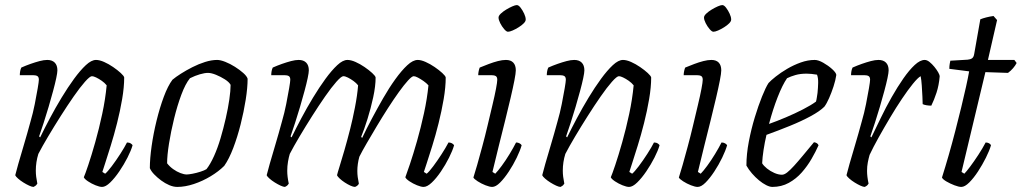

<svg xmlns="http://www.w3.org/2000/svg" viewBox="-20 -736 4023 756"><path d="M112 0Q106 0 95 -5Q84 -10 72 -17.5Q60 -25 51 -33Q42 -41 40 -46Q43 -59 52 -90.5Q61 -122 74 -165.5Q87 -209 100 -257Q110 -291 117 -326.5Q124 -362 128.5 -388.5Q133 -415 133 -422Q133 -433 127 -436.5Q121 -440 110 -440H58Q58 -448 59.5 -456Q61 -464 64 -470Q82 -478 100.5 -484.5Q119 -491 136 -495.5Q153 -500 166 -500Q185 -500 195.5 -489.5Q206 -479 206 -459Q206 -450 201.5 -428.5Q197 -407 189 -377.5Q181 -348 171.5 -315.5Q162 -283 152 -252.5Q142 -222 134 -199L138 -195Q155 -230 176.5 -270.5Q198 -311 222.5 -351.5Q247 -392 271.5 -425.5Q296 -459 318 -479.5Q340 -500 358 -500Q372 -500 390 -492Q408 -484 425.5 -472Q443 -460 455.5 -448.5Q468 -437 469 -431Q469 -393 461 -346Q453 -299 441 -251.5Q429 -204 416 -162.5Q403 -121 394 -93Q385 -65 383 -59L394 -52Q403 -59 420 -81.5Q437 -104 454 -130.5Q471 -157 480 -175Q489 -175 495 -171Q501 -167 502 -164Q496 -143 482 -115.5Q468 -88 450 -61.5Q432 -35 414 -17.5Q396 0 382 0Q372 0 356 -6.5Q340 -13 326.5 -22Q313 -31 310 -38Q315 -49 327.5 -86Q340 -123 355 -176Q370 -229 382.5 -287.5Q395 -346 400 -400Q392 -410 380.5 -418Q369 -426 358.5 -431Q348 -436 342 -436Q334 -436 314.5 -414Q295 -392 270 -356Q245 -320 219 -279Q193 -238 169.5 -198.5Q146 -159 131 -130Q126 -114 123.5 -97.5Q121 -81 121 -64Q121 -52 122.5 -40Q124 -28 127 -13Q125 -10 122.5 -7Q120 -4 112 0Z M678 0Q663 0 646.5 -7Q630 -14 614.5 -25.5Q599 -37 587 -49.5Q575 -62 570 -74Q570 -111 577 -160.5Q584 -210 596.5 -261Q609 -312 625 -355Q641 -398 659 -422Q672 -433 692.5 -446Q713 -459 737.5 -471.5Q762 -484 787.5 -492Q813 -500 835 -500Q848 -500 867 -492.5Q886 -485 905 -473Q924 -461 938 -448.5Q952 -436 955 -426Q955 -391 947.5 -343.5Q940 -296 927.5 -246.5Q915 -197 898.5 -153.5Q882 -110 863 -83Q841 -61 809.5 -42Q778 -23 743.5 -11.5Q709 0 678 0ZM715 -49Q723 -49 738.5 -52Q754 -55 769.5 -60Q785 -65 793 -70Q808 -89 822.5 -121Q837 -153 848.5 -192Q860 -231 869 -270.5Q878 -310 883 -344.5Q888 -379 888 -402Q882 -413 865.5 -423.5Q849 -434 830.5 -441.5Q812 -449 799 -449Q786 -449 767 -443.5Q748 -438 728 -428Q710 -406 694 -363Q678 -320 665.5 -269Q653 -218 645.5 -171Q638 -124 638 -93Q648 -80 662 -70Q676 -60 690.5 -54.5Q705 -49 715 -49Z M1102 0Q1096 0 1085 -5Q1074 -10 1062 -17.5Q1050 -25 1041 -33Q1032 -41 1030 -46Q1033 -59 1042 -90.5Q1051 -122 1064 -165.5Q1077 -209 1090 -257Q1100 -291 1107 -326.5Q1114 -362 1118.5 -388.5Q1123 -415 1123 -422Q1123 -433 1117 -436.5Q1111 -440 1100 -440H1048Q1048 -448 1049.5 -456Q1051 -464 1054 -470Q1072 -478 1090.5 -484.5Q1109 -491 1126 -495.5Q1143 -500 1156 -500Q1175 -500 1185.5 -489.5Q1196 -479 1196 -459Q1196 -450 1191.5 -428.5Q1187 -407 1179 -377.5Q1171 -348 1161.5 -315.5Q1152 -283 1142 -252.5Q1132 -222 1124 -199L1128 -195Q1145 -230 1166.5 -270.5Q1188 -311 1212.5 -351.5Q1237 -392 1261.5 -425.5Q1286 -459 1308 -479.5Q1330 -500 1348 -500Q1362 -500 1380 -492Q1398 -484 1415.5 -472Q1433 -460 1445.5 -448.5Q1458 -437 1459 -431Q1459 -397 1449.5 -353Q1440 -309 1427 -267.5Q1414 -226 1402 -197L1406 -193Q1422 -227 1443.5 -267.5Q1465 -308 1488.5 -349Q1512 -390 1536.5 -424Q1561 -458 1583.5 -479Q1606 -500 1625 -500Q1638 -500 1656 -492Q1674 -484 1691.5 -472Q1709 -460 1721.5 -448.5Q1734 -437 1735 -431Q1735 -393 1727 -346Q1719 -299 1707 -251Q1695 -203 1682 -161.5Q1669 -120 1660 -92.5Q1651 -65 1649 -59L1660 -52Q1670 -60 1686 -81.5Q1702 -103 1718.5 -128.5Q1735 -154 1746 -175Q1753 -175 1759 -172Q1765 -169 1768 -164Q1762 -143 1748 -115Q1734 -87 1716 -60.5Q1698 -34 1680 -17Q1662 0 1648 0Q1638 0 1622 -6.5Q1606 -13 1592.5 -22Q1579 -31 1576 -38Q1581 -51 1594 -89.5Q1607 -128 1622 -180.5Q1637 -233 1649.5 -290.5Q1662 -348 1667 -400Q1659 -409 1647.5 -417Q1636 -425 1625.5 -430.5Q1615 -436 1609 -436Q1602 -436 1586.5 -419Q1571 -402 1550.5 -373.5Q1530 -345 1507.5 -310Q1485 -275 1463.5 -239Q1442 -203 1424 -172Q1406 -141 1395 -119Q1391 -105 1389 -90.5Q1387 -76 1387 -63Q1387 -51 1388.5 -39Q1390 -27 1393 -13Q1392 -10 1388.5 -6.5Q1385 -3 1378 0Q1371 0 1360 -5Q1349 -10 1337.5 -17.5Q1326 -25 1317.5 -33Q1309 -41 1307 -46Q1309 -55 1317 -80.5Q1325 -106 1336 -144Q1347 -182 1359 -229Q1368 -264 1377.5 -312.5Q1387 -361 1390 -400Q1383 -409 1372 -417Q1361 -425 1350 -430.5Q1339 -436 1332 -436Q1324 -436 1304.5 -414Q1285 -392 1260 -356Q1235 -320 1209 -279Q1183 -238 1159.5 -198.5Q1136 -159 1121 -130Q1117 -117 1114 -99.5Q1111 -82 1111 -63Q1111 -52 1112.5 -39.5Q1114 -27 1117 -13Q1115 -10 1112.5 -7Q1110 -4 1102 0Z M1918 0Q1908 0 1891.5 -6.5Q1875 -13 1861 -22Q1847 -31 1844 -37Q1850 -55 1859 -87Q1868 -119 1879 -159.5Q1890 -200 1900 -242.5Q1910 -285 1919 -322.5Q1928 -360 1933 -386.5Q1938 -413 1938 -422Q1938 -433 1932 -436.5Q1926 -440 1915 -440H1863Q1863 -448 1865 -457Q1867 -466 1869 -470Q1886 -477 1904.5 -484Q1923 -491 1940.5 -495.5Q1958 -500 1972 -500Q1991 -500 2001 -489.5Q2011 -479 2011 -459Q2011 -448 2005.5 -419.5Q2000 -391 1990.5 -350.5Q1981 -310 1969 -261.5Q1957 -213 1944 -161.5Q1931 -110 1919 -59L1930 -52Q1940 -62 1955.5 -83Q1971 -104 1986.5 -129.5Q2002 -155 2012 -175Q2020 -175 2026 -171.5Q2032 -168 2034 -164Q2028 -143 2014.5 -115Q2001 -87 1983.5 -60.5Q1966 -34 1949 -17Q1932 0 1918 0ZM1980 -611Q1974 -611 1965 -621.5Q1956 -632 1949.5 -645Q1943 -658 1943 -667Q1943 -674 1952 -682.5Q1961 -691 1973.5 -698.5Q1986 -706 1997.5 -711Q2009 -716 2015 -716Q2022 -716 2030 -705.5Q2038 -695 2044 -682Q2050 -669 2050 -659Q2050 -652 2042 -644Q2034 -636 2022 -628.5Q2010 -621 1998.5 -616Q1987 -611 1980 -611Z M2187 0Q2181 0 2170 -5Q2159 -10 2147 -17.5Q2135 -25 2126 -33Q2117 -41 2115 -46Q2118 -59 2127 -90.5Q2136 -122 2149 -165.5Q2162 -209 2175 -257Q2185 -291 2192 -326.5Q2199 -362 2203.5 -388.5Q2208 -415 2208 -422Q2208 -433 2202 -436.5Q2196 -440 2185 -440H2133Q2133 -448 2134.5 -456Q2136 -464 2139 -470Q2157 -478 2175.5 -484.5Q2194 -491 2211 -495.5Q2228 -500 2241 -500Q2260 -500 2270.5 -489.5Q2281 -479 2281 -459Q2281 -450 2276.5 -428.5Q2272 -407 2264 -377.5Q2256 -348 2246.5 -315.5Q2237 -283 2227 -252.5Q2217 -222 2209 -199L2213 -195Q2230 -230 2251.5 -270.5Q2273 -311 2297.5 -351.5Q2322 -392 2346.5 -425.5Q2371 -459 2393 -479.5Q2415 -500 2433 -500Q2447 -500 2465 -492Q2483 -484 2500.5 -472Q2518 -460 2530.5 -448.5Q2543 -437 2544 -431Q2544 -393 2536 -346Q2528 -299 2516 -251.5Q2504 -204 2491 -162.5Q2478 -121 2469 -93Q2460 -65 2458 -59L2469 -52Q2478 -59 2495 -81.5Q2512 -104 2529 -130.5Q2546 -157 2555 -175Q2564 -175 2570 -171Q2576 -167 2577 -164Q2571 -143 2557 -115.5Q2543 -88 2525 -61.5Q2507 -35 2489 -17.5Q2471 0 2457 0Q2447 0 2431 -6.5Q2415 -13 2401.5 -22Q2388 -31 2385 -38Q2390 -49 2402.5 -86Q2415 -123 2430 -176Q2445 -229 2457.5 -287.5Q2470 -346 2475 -400Q2467 -410 2455.5 -418Q2444 -426 2433.5 -431Q2423 -436 2417 -436Q2409 -436 2389.5 -414Q2370 -392 2345 -356Q2320 -320 2294 -279Q2268 -238 2244.5 -198.5Q2221 -159 2206 -130Q2201 -114 2198.5 -97.5Q2196 -81 2196 -64Q2196 -52 2197.5 -40Q2199 -28 2202 -13Q2200 -10 2197.5 -7Q2195 -4 2187 0Z M2727 0Q2717 0 2700.5 -6.5Q2684 -13 2670 -22Q2656 -31 2653 -37Q2659 -55 2668 -87Q2677 -119 2688 -159.5Q2699 -200 2709 -242.5Q2719 -285 2728 -322.5Q2737 -360 2742 -386.5Q2747 -413 2747 -422Q2747 -433 2741 -436.5Q2735 -440 2724 -440H2672Q2672 -448 2674 -457Q2676 -466 2678 -470Q2695 -477 2713.5 -484Q2732 -491 2749.5 -495.5Q2767 -500 2781 -500Q2800 -500 2810 -489.5Q2820 -479 2820 -459Q2820 -448 2814.5 -419.5Q2809 -391 2799.5 -350.5Q2790 -310 2778 -261.5Q2766 -213 2753 -161.5Q2740 -110 2728 -59L2739 -52Q2749 -62 2764.5 -83Q2780 -104 2795.5 -129.5Q2811 -155 2821 -175Q2829 -175 2835 -171.5Q2841 -168 2843 -164Q2837 -143 2823.5 -115Q2810 -87 2792.5 -60.5Q2775 -34 2758 -17Q2741 0 2727 0ZM2789 -611Q2783 -611 2774 -621.5Q2765 -632 2758.5 -645Q2752 -658 2752 -667Q2752 -674 2761 -682.5Q2770 -691 2782.5 -698.5Q2795 -706 2806.5 -711Q2818 -716 2824 -716Q2831 -716 2839 -705.5Q2847 -695 2853 -682Q2859 -669 2859 -659Q2859 -652 2851 -644Q2843 -636 2831 -628.5Q2819 -621 2807.5 -616Q2796 -611 2789 -611Z M3021 0Q3011 0 2997 -7Q2983 -14 2968.5 -26Q2954 -38 2941 -53Q2928 -68 2919 -84Q2919 -129 2928.5 -178.5Q2938 -228 2952 -274Q2966 -320 2980.5 -356Q2995 -392 3006 -409Q3015 -419 3034.5 -434.5Q3054 -450 3079.5 -465Q3105 -480 3133 -490Q3161 -500 3188 -500Q3202 -500 3221.5 -489Q3241 -478 3256.5 -464Q3272 -450 3273 -441Q3270 -420 3262 -395.5Q3254 -371 3244.5 -349.5Q3235 -328 3226 -316Q3208 -298 3172 -278.5Q3136 -259 3090.5 -240.5Q3045 -222 2998 -205Q2991 -175 2986.5 -145.5Q2982 -116 2981 -93Q2987 -83 3000 -72.5Q3013 -62 3029 -55Q3045 -48 3059 -48Q3068 -48 3079.5 -57Q3091 -66 3106.5 -83Q3122 -100 3141.5 -123.5Q3161 -147 3185 -176Q3192 -175 3196.5 -172Q3201 -169 3203 -164Q3192 -139 3175.5 -110.5Q3159 -82 3137 -57Q3115 -32 3086 -16Q3057 0 3021 0ZM3008 -248Q3039 -259 3074.5 -274Q3110 -289 3142 -305.5Q3174 -322 3193 -336Q3195 -343 3196.5 -353.5Q3198 -364 3199 -370Q3201 -390 3201.5 -409.5Q3202 -429 3197 -442Q3186 -444 3175 -445Q3164 -446 3156 -446Q3131 -446 3112 -440.5Q3093 -435 3079 -428Q3061 -402 3042 -353.5Q3023 -305 3008 -248Z M3385 0Q3379 0 3368 -5Q3357 -10 3345 -17.5Q3333 -25 3324 -33Q3315 -41 3313 -46Q3316 -59 3325 -90.5Q3334 -122 3347 -165.5Q3360 -209 3373 -257Q3383 -291 3390 -326.5Q3397 -362 3401.5 -388.5Q3406 -415 3406 -422Q3406 -433 3400 -436.5Q3394 -440 3383 -440H3331Q3331 -448 3332.5 -456Q3334 -464 3337 -470Q3355 -478 3373.5 -484.5Q3392 -491 3409 -495.5Q3426 -500 3439 -500Q3458 -500 3468.5 -489.5Q3479 -479 3479 -459Q3479 -450 3474.5 -428.5Q3470 -407 3462 -377.5Q3454 -348 3444.5 -315.5Q3435 -283 3425 -252.5Q3415 -222 3407 -199L3411 -195Q3428 -230 3448 -271.5Q3468 -313 3491 -353.5Q3514 -394 3537 -427Q3560 -460 3581.5 -480Q3603 -500 3621 -500Q3630 -500 3640 -492Q3650 -484 3659 -473Q3668 -462 3674 -451.5Q3680 -441 3680 -435Q3677 -400 3667.5 -371Q3658 -342 3647 -320Q3638 -320 3628.5 -321.5Q3619 -323 3613 -326Q3613 -335 3612 -355.5Q3611 -376 3609.5 -399Q3608 -422 3605 -436Q3594 -430 3574.5 -406Q3555 -382 3531.5 -347Q3508 -312 3484.5 -272.5Q3461 -233 3439.5 -194.5Q3418 -156 3404 -126Q3400 -112 3397 -96.5Q3394 -81 3394 -63Q3394 -52 3395.5 -39.5Q3397 -27 3400 -13Q3398 -10 3395.5 -7Q3393 -4 3385 0Z M3765 0Q3755 0 3738 -6.5Q3721 -13 3706.5 -21.5Q3692 -30 3689 -37Q3702 -78 3715.5 -125Q3729 -172 3741.5 -220.5Q3754 -269 3765 -314Q3776 -359 3784 -395.5Q3792 -432 3796 -455L3718 -465Q3718 -476 3719.5 -484.5Q3721 -493 3722 -497L3790 -501Q3801 -502 3807.5 -506.5Q3814 -511 3816 -524L3840 -660Q3850 -664 3863.5 -667.5Q3877 -671 3892 -673L3906 -657L3870 -500H3974L3983 -488Q3978 -478 3969 -467.5Q3960 -457 3949 -449L3860 -452L3766 -59L3777 -52Q3785 -60 3800 -80Q3815 -100 3832 -126Q3849 -152 3861 -175Q3868 -175 3874 -172Q3880 -169 3882 -164Q3876 -143 3862 -115Q3848 -87 3831 -61Q3814 -35 3796.5 -17.5Q3779 0 3765 0Z"/></svg>

Font: Texturina 12pt Thin
Style: Italic
Weight: 250
Italic angle: -11°
Designer: Guillermo Torres Carreño
Foundry: Omnibus-Type
Version: Version 1.002